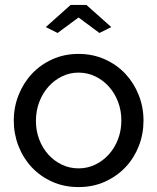

<svg xmlns="http://www.w3.org/2000/svg" viewBox="-20 -750 639 780"><path d="M166 -640 267 -730H331L432 -640L384 -616L299 -679L214 -616ZM36 -260Q36 -315 55.5 -364Q75 -413 109.5 -450Q144 -487 192.5 -509Q241 -531 299 -531Q357 -531 406 -509Q455 -487 489.5 -450Q524 -413 543.5 -364Q563 -315 563 -260Q563 -206 544 -157Q525 -108 490 -71Q455 -34 406.5 -12Q358 10 299 10Q240 10 191.5 -12Q143 -34 108.5 -71Q74 -108 55 -157Q36 -206 36 -260ZM473 -261Q473 -301 459.5 -336.5Q446 -372 422 -398.5Q398 -425 366.5 -440Q335 -455 299 -455Q263 -455 231.5 -439.5Q200 -424 176.5 -397.5Q153 -371 139.5 -335.5Q126 -300 126 -259Q126 -218 139.5 -183Q153 -148 176.5 -122Q200 -96 231.5 -81Q263 -66 299 -66Q335 -66 366.5 -81Q398 -96 422 -122.5Q446 -149 459.5 -184.5Q473 -220 473 -261Z"/></svg>

Font: Raleway Medium Alt1
Style: Regular
Weight: 500
Designer: Matt McInerney, Pablo Impallari, Rodrigo Fuenzalida
Foundry: Matt McInerney, Pablo Impallari, Rodrigo Fuenzalida
Version: Version 3.000g; ttfautohint (v1.5) -l 8 -r 28 -G 28 -x 14 -D